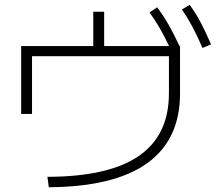

<svg xmlns="http://www.w3.org/2000/svg" viewBox="-20 -784 904 793"><path d="M677.7 -398.4V-551.8H112.3V-313.5H67.4V-593.8H365.2V-735.4H410.2V-593.8H678.2Q640.6 -674.3 597.7 -732.4L628.9 -753.9Q655.8 -718.3 677.7 -679.7Q699.7 -641.1 721.2 -593.8H723.6V-398.4Q723.6 -207 587.4 -109.6Q451.2 -12.2 181.6 -10.7L175.8 -53.7Q429.2 -54.2 553.5 -139.9Q677.7 -225.6 677.7 -398.4ZM731.4 -745.1 763.7 -763.7Q789.6 -728 809.8 -689.5Q830.1 -650.9 851.6 -600.6L816.4 -585.9Q794.9 -635.3 774.9 -673.1Q754.9 -710.9 731.4 -745.1Z"/></svg>

Font: Pretendard GOV ExtraLight
Style: Regular
Weight: 200
Designer: Base glyphs from Inter by Rasmus Andersson; Hangeul glyphs from Noto Sans CJK(Source Han Sans) by Jang Soo-young and Kan
Foundry: Kil Hyung-jin
Version: Version 1.309